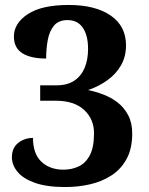

<svg xmlns="http://www.w3.org/2000/svg" viewBox="-20 -744 599 774"><path d="M243 10Q168 10 120.5 -7Q73 -24 50.5 -51.5Q28 -79 28 -110Q28 -148 53.5 -168Q79 -188 113 -188Q113 -124 147 -92Q181 -60 236 -60Q269 -60 297 -73Q325 -86 342 -118Q359 -150 359 -207Q359 -264 319 -301Q279 -338 204 -338H142V-400H208Q251 -400 279 -418.5Q307 -437 321 -470Q335 -503 335 -547Q335 -601 314 -632Q293 -663 252 -663Q216 -663 197.5 -640.5Q179 -618 172.5 -582.5Q166 -547 166 -508Q104 -508 70 -529.5Q36 -551 36 -597Q36 -650 92 -687Q148 -724 257 -724Q364 -724 426 -681.5Q488 -639 488 -561Q488 -516 468 -481Q448 -446 413.5 -421Q379 -396 335 -381Q365 -375 396.5 -363Q428 -351 454 -331Q480 -311 496.5 -280Q513 -249 513 -206Q513 -145 490.5 -103.5Q468 -62 429.5 -37Q391 -12 343 -1Q295 10 243 10Z"/></svg>

Font: Noto Serif Test
Style: Regular
Weight: 400
Version: Version 1.000